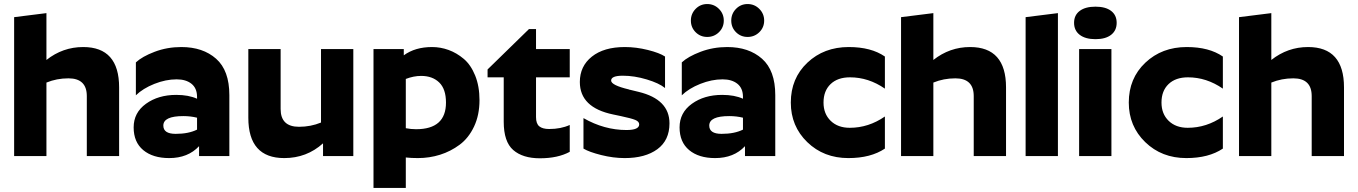

<svg xmlns="http://www.w3.org/2000/svg" viewBox="-20 -773 6724 951"><path d="M319 -385Q261 -385 210 -364V0H50V-688L210 -708V-476Q291 -540 392 -540Q570 -540 570 -340V0H410V-297Q410 -385 319 -385Z M850 -110Q914 -110 956 -131V-190Q924 -198 888 -198Q789 -198 789 -151Q789 -110 850 -110ZM956 -293Q956 -336 928.5 -358Q901 -380 855 -380Q801 -380 744.5 -357.5Q688 -335 653 -301V-464Q684 -493 746 -516.5Q808 -540 878 -540Q985 -540 1050.5 -482Q1116 -424 1116 -302V0H966V-49Q911 10 818 10Q737 10 689.5 -29.5Q642 -69 642 -142Q642 -215 703 -259Q764 -303 853 -303Q914 -303 956 -284Z M1730 0H1580V-63Q1499 10 1388 10Q1210 10 1210 -190V-530H1370V-233Q1370 -145 1461 -145Q1519 -145 1570 -166V-530H1730Z M2041 -133Q2189 -133 2189 -265Q2189 -332 2155.5 -364.5Q2122 -397 2066 -397Q2029 -397 1990 -382V-138Q2015 -133 2041 -133ZM2050 10Q2017 10 1990 7V158H1830V-530H1980V-499Q2036 -540 2120 -540Q2162 -540 2202 -525.5Q2242 -511 2277 -481.5Q2312 -452 2333.5 -399Q2355 -346 2355 -277Q2355 -203 2328 -146Q2301 -89 2256.5 -56Q2212 -23 2159.5 -6.5Q2107 10 2050 10Z M2802 -21Q2743 11 2654 11Q2569 11 2522 -30Q2475 -71 2475 -170V-390H2395V-429L2600 -629H2635V-530H2802V-390H2635V-193Q2635 -160 2651.5 -147Q2668 -134 2700 -134Q2758 -134 2802 -154Z M3143 -318Q3296 -281 3296 -162Q3296 -78 3236 -34Q3176 10 3074 10Q3018 10 2958 -5Q2898 -20 2870 -37V-188Q2973 -129 3083 -129Q3146 -129 3146 -157Q3146 -171 3126.5 -179Q3107 -187 3055 -198L3017 -206Q2852 -240 2852 -367Q2852 -445 2911.5 -492.5Q2971 -540 3075 -540Q3131 -540 3189 -525.5Q3247 -511 3274 -493V-337Q3245 -361 3183.5 -379.5Q3122 -398 3065 -398Q3007 -398 3007 -374Q3007 -351 3095 -330Q3097 -329 3098.5 -328.5Q3100 -328 3102 -328Z M3554 -110Q3618 -110 3660 -131V-190Q3628 -198 3592 -198Q3493 -198 3493 -151Q3493 -110 3554 -110ZM3660 -293Q3660 -336 3632.5 -358Q3605 -380 3559 -380Q3505 -380 3448.5 -357.5Q3392 -335 3357 -301V-464Q3388 -493 3450 -516.5Q3512 -540 3582 -540Q3689 -540 3754.5 -482Q3820 -424 3820 -302V0H3670V-49Q3615 10 3522 10Q3441 10 3393.5 -29.5Q3346 -69 3346 -142Q3346 -215 3407 -259Q3468 -303 3557 -303Q3618 -303 3660 -284ZM3541 -613.5Q3517 -590 3483 -590Q3449 -590 3425.5 -613.5Q3402 -637 3402 -671Q3402 -705 3425.5 -729Q3449 -753 3483 -753Q3517 -753 3541 -729Q3565 -705 3565 -671Q3565 -637 3541 -613.5ZM3741 -613.5Q3717 -590 3683 -590Q3649 -590 3625.5 -613.5Q3602 -637 3602 -671Q3602 -705 3625.5 -729Q3649 -753 3683 -753Q3717 -753 3741 -729Q3765 -705 3765 -671Q3765 -637 3741 -613.5Z M4363 -493V-334Q4282 -390 4190 -390Q4129 -390 4094 -356.5Q4059 -323 4059 -265Q4059 -209 4094.5 -174.5Q4130 -140 4189 -140Q4282 -140 4363 -196V-37Q4293 10 4182 10Q4060 10 3978.5 -69Q3897 -148 3897 -265Q3897 -385 3979 -462.5Q4061 -540 4184 -540Q4295 -540 4363 -493Z M4712 -385Q4654 -385 4603 -364V0H4443V-688L4603 -708V-476Q4684 -540 4785 -540Q4963 -540 4963 -340V0H4803V-297Q4803 -385 4712 -385Z M5060 -688 5220 -708V0H5060Z M5325 -530H5485V0H5325ZM5483.5 -600.5Q5456 -579 5406 -579Q5356 -579 5328 -600.5Q5300 -622 5300 -660Q5300 -698 5328 -719Q5356 -740 5406 -740Q5456 -740 5483.5 -719Q5511 -698 5511 -660Q5511 -622 5483.5 -600.5Z M6037 -493V-334Q5956 -390 5864 -390Q5803 -390 5768 -356.5Q5733 -323 5733 -265Q5733 -209 5768.5 -174.5Q5804 -140 5863 -140Q5956 -140 6037 -196V-37Q5967 10 5856 10Q5734 10 5652.5 -69Q5571 -148 5571 -265Q5571 -385 5653 -462.5Q5735 -540 5858 -540Q5969 -540 6037 -493Z M6386 -385Q6328 -385 6277 -364V0H6117V-688L6277 -708V-476Q6358 -540 6459 -540Q6637 -540 6637 -340V0H6477V-297Q6477 -385 6386 -385Z"/></svg>

Font: Roundo
Style: Bold
Weight: 700
Designer: Namrata Goyal (Gurmukhi), Shiva Nallaperumal (Latin)
Foundry: Indian Type Foundry
Version: Version 1.000;PS 1.0;hotconv 1.0.88;makeotf.lib2.5.647800